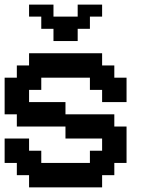

<svg xmlns="http://www.w3.org/2000/svg" viewBox="-20 -809 644 829"><path d="M262.7 0H105.5V-26.4V-52.7H79.1H52.7V-79.1V-105.5H26.4H0V-158.2V-210.9H52.7H105.5V-184.6V-158.2H131.8H158.2V-131.8V-105.5H262.7H368.2V-131.8V-158.2H394.5H420.9V-184.6V-210.9H341.8H262.7V-237.3V-262.7H158.2H52.7V-289.1V-315.4H26.4H0V-394.5V-473.6H26.4H52.7V-500V-526.4H79.1H105.5V-552.7V-579.1H262.7H420.9V-552.7V-526.4H447.3H473.6V-500V-473.6H500H526.4V-420.9V-368.2H473.6H420.9V-394.5V-420.9H394.5H368.2V-447.3V-473.6H262.7H158.2V-447.3V-420.9H131.8H105.5V-394.5V-368.2H184.6H262.7V-341.8V-315.4H368.2H473.6V-289.1V-262.7H500H526.4V-184.6V-105.5H500H473.6V-79.1V-52.7H447.3H420.9V-26.4V0ZM262.7 -631.8H210.9V-658.2V-684.6H184.6H158.2V-710.9V-737.3H131.8H105.5V-762.7V-789.1H158.2H210.9V-762.7V-737.3H262.7H315.4V-762.7V-789.1H368.2H420.9V-762.7V-737.3H394.5H368.2V-710.9V-684.6H341.8H315.4V-658.2V-631.8Z"/></svg>

Font: VCR Jazz Mono
Style: Regular
Weight: 400
Version: Version 3.1